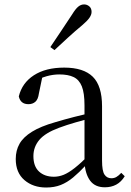

<svg xmlns="http://www.w3.org/2000/svg" viewBox="-20 -838 597 873"><path d="M189.7 14.6Q130.5 14.6 91.1 -19.1Q51.6 -52.8 51.6 -115.1Q51.6 -153.9 68.8 -184.3Q85.9 -214.6 125.4 -239Q164.9 -263.5 230.9 -282.3Q272.8 -294.9 318.8 -306.7Q364.8 -318.5 404.8 -327.7V-303.3Q364.8 -293.3 323.7 -281.5Q282.6 -269.7 248.6 -257Q185.3 -233.6 158.6 -201.7Q131.9 -169.7 131.9 -128.2Q131.9 -81.6 157.5 -58Q183.2 -34.4 225.1 -34.4Q247.6 -34.4 269.6 -43.3Q291.6 -52.2 319.7 -74.2Q347.7 -96.3 385.8 -134.4L394.5 -87.1H370.9Q339.7 -53.7 312.5 -31.1Q285.2 -8.4 256.1 3.1Q227 14.6 189.7 14.6ZM456.8 13.6Q412.1 13.6 389.8 -16.6Q367.5 -46.7 364.2 -99.7V-103.3V-359Q364.2 -415 352.1 -445.3Q339.9 -475.6 314.7 -487.6Q289.6 -499.6 250 -499.6Q221.3 -499.6 192.1 -491.4Q162.9 -483.2 129.7 -464.7L173.2 -491.9L156.8 -412.7Q153.2 -386 140.7 -375.2Q128.1 -364.3 109.4 -364.3Q73.2 -364.3 65.5 -399.7Q80.4 -461 134.1 -495.8Q187.8 -530.6 272.2 -530.6Q359.5 -530.6 401.8 -489.2Q444 -447.8 444 -354.6V-107.7Q444 -60.8 455.1 -44.2Q466.1 -27.5 486.4 -27.5Q499 -27.5 509 -33.2Q519 -38.8 531.4 -52.1L547.1 -36.7Q531.2 -10.7 508.6 1.4Q486 13.6 456.8 13.6ZM208.9 -624Q233.6 -660.9 258.2 -697.4Q282.7 -734 308.2 -772.8Q323.4 -797.6 335.7 -807.7Q348 -817.9 362.5 -817.9Q375.6 -817.9 386 -809.1Q396.4 -800.3 396.4 -783.8Q396.4 -771.1 386.5 -756.9Q376.6 -742.7 353.5 -723.1Q320.6 -695.8 289.7 -667.5Q258.7 -639.2 227.6 -610.1Z"/></svg>

Font: Noto Serif KR ExtraLight
Style: Regular
Weight: 200
Designer: Ryoko NISHIZUKA 西塚涼子 (kana & ideographs); Frank Grießhammer (Latin, Greek & Cyrillic); Wenlong ZHANG 张文龙 (bopomofo); San
Foundry: Adobe
Version: Version 2.002-H1;hotconv 1.1.0;makeotfexe 2.6.0